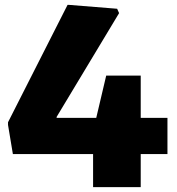

<svg xmlns="http://www.w3.org/2000/svg" viewBox="-20 -770 730 790"><path d="M13 -256V-267L258 -750H263L462 -734L470 -716L213 -289V-285H376L417 -459H559V-285H669V-136H559V0H363V-136H33Z"/></svg>

Font: Encode Sans Normal
Style: ExtraBold
Weight: 800
Designer: Pablo Impallari, Andres Torresi
Foundry: Pablo Impallari, Andres Torresi
Version: Version 1.000; ttfautohint (v1.00) -l 8 -r 50 -G 200 -x 14 -